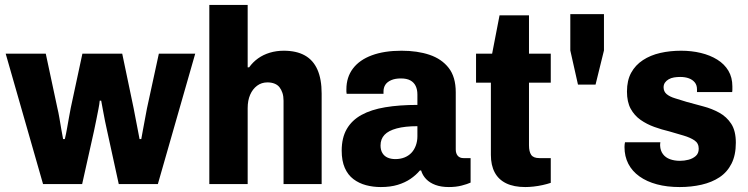

<svg xmlns="http://www.w3.org/2000/svg" viewBox="-20 -744 3025 776"><path d="M154 0 3 -527H165L212 -307Q216 -291 220 -267.5Q224 -244 228 -220.5Q232 -197 235 -182H242Q247 -202 251 -225.5Q255 -249 259 -270.5Q263 -292 266 -308L313 -527H474L520 -307Q523 -293 527 -270.5Q531 -248 536 -224Q541 -200 544 -182H551Q554 -198 558 -220.5Q562 -243 566.5 -266Q571 -289 574 -306L622 -527H769L618 0H460L413 -215Q409 -232 404.5 -254.5Q400 -277 396 -299Q392 -321 389 -337H383Q382 -324 378 -304Q374 -284 369.5 -261Q365 -238 360 -215L312 0Z M826 0V-724H981V-472H987Q1002 -493 1023 -508Q1044 -523 1070.5 -531Q1097 -539 1127 -539Q1178 -539 1212 -520Q1246 -501 1263 -462.5Q1280 -424 1280 -366V0H1126V-337Q1126 -355 1121.5 -368.5Q1117 -382 1109.5 -391.5Q1102 -401 1089.5 -406Q1077 -411 1061 -411Q1037 -411 1019 -397.5Q1001 -384 991 -361Q981 -338 981 -307V0Z M1519 12Q1488 12 1459.5 4.5Q1431 -3 1408.5 -20Q1386 -37 1373.5 -65.5Q1361 -94 1361 -135Q1361 -187 1381.5 -222.5Q1402 -258 1441 -279.5Q1480 -301 1537 -310.5Q1594 -320 1667 -320V-362Q1667 -382 1660 -396.5Q1653 -411 1638.5 -419Q1624 -427 1600 -427Q1577 -427 1561 -420Q1545 -413 1537.5 -401.5Q1530 -390 1530 -374V-365H1381Q1380 -370 1380 -374Q1380 -378 1380 -383Q1380 -432 1406.5 -467Q1433 -502 1483 -520.5Q1533 -539 1603 -539Q1667 -539 1716 -522.5Q1765 -506 1793.5 -469.5Q1822 -433 1822 -371V-140Q1822 -124 1830 -114.5Q1838 -105 1853 -105H1882V-6Q1869 0 1846 6Q1823 12 1794 12Q1763 12 1740 3.5Q1717 -5 1702.5 -20Q1688 -35 1682 -55H1677Q1661 -36 1639 -21Q1617 -6 1587.5 3Q1558 12 1519 12ZM1578 -101Q1598 -101 1614.5 -107.5Q1631 -114 1642.5 -126Q1654 -138 1660.5 -155.5Q1667 -173 1667 -193V-234Q1617 -234 1583.5 -225Q1550 -216 1534 -199Q1518 -182 1518 -156Q1518 -138 1525.5 -125.5Q1533 -113 1546.5 -107Q1560 -101 1578 -101Z M2103 12Q2057 12 2026 -3Q1995 -18 1979.5 -47Q1964 -76 1964 -118V-410H1904V-527H1969L1999 -682H2118V-527H2206V-410H2118V-157Q2118 -131 2127 -118Q2136 -105 2160 -105H2206V-5Q2191 0 2173 4Q2155 8 2136.5 10Q2118 12 2103 12Z M2316 -402 2285 -540V-687H2421V-540L2387 -402Z M2727 12Q2676 12 2635 1Q2594 -10 2564.5 -31Q2535 -52 2519.5 -82Q2504 -112 2504 -150Q2504 -154 2504.5 -159.5Q2505 -165 2506 -169H2649Q2648 -165 2648 -161.5Q2648 -158 2648 -155Q2649 -135 2659.5 -121Q2670 -107 2688 -100.5Q2706 -94 2728 -94Q2746 -94 2763 -98.5Q2780 -103 2792 -113.5Q2804 -124 2804 -143Q2804 -165 2787 -176.5Q2770 -188 2743 -196Q2716 -204 2685 -213Q2655 -220 2624.5 -231Q2594 -242 2569 -259.5Q2544 -277 2529 -304.5Q2514 -332 2514 -374Q2514 -419 2531 -450Q2548 -481 2578.5 -501Q2609 -521 2648.5 -530Q2688 -539 2733 -539Q2775 -539 2812.5 -530Q2850 -521 2879 -503Q2908 -485 2924 -458Q2940 -431 2940 -395Q2940 -389 2940 -382Q2940 -375 2939 -372H2797V-383Q2797 -400 2788 -411Q2779 -422 2764 -427.5Q2749 -433 2729 -433Q2716 -433 2704 -431Q2692 -429 2682.5 -423.5Q2673 -418 2667.5 -410Q2662 -402 2662 -391Q2662 -374 2674.5 -363.5Q2687 -353 2709 -346.5Q2731 -340 2756 -332Q2788 -323 2822.5 -314Q2857 -305 2887 -288.5Q2917 -272 2935.5 -243.5Q2954 -215 2954 -167Q2954 -117 2936.5 -82.5Q2919 -48 2888 -27.5Q2857 -7 2815.5 2.5Q2774 12 2727 12Z"/></svg>

Font: Archivo SemiCondensed ExtraBold
Style: Regular
Weight: 800
Width: 4
Designer: Hector Gatti
Foundry: Omnibus-Type
Version: Version 2.001